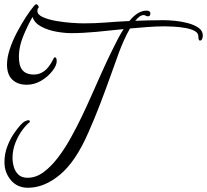

<svg xmlns="http://www.w3.org/2000/svg" viewBox="-20 -763 975 904"><path d="M112 121Q61 121 31 85Q1 49 1 1Q1 -38 14 -72.5Q27 -107 45 -133.5Q63 -160 77 -175Q89 -188 99 -192.5Q109 -197 112 -197Q123 -197 120 -188Q106 -178 86.5 -152.5Q67 -127 53 -92Q39 -57 39 -20Q39 1 45 22.5Q51 44 66.5 59Q82 74 110 74Q149 74 184.5 48Q220 22 252.5 -20.5Q285 -63 313.5 -114.5Q342 -166 366 -216Q387 -260 411 -314Q435 -368 460 -424Q485 -480 509 -528Q523 -557 536 -581.5Q549 -606 562 -626Q497 -619 433.5 -613Q370 -607 315 -607Q283 -607 244.5 -614Q206 -621 174.5 -637.5Q143 -654 133 -683Q109 -641 89.5 -593Q70 -545 69 -502Q68 -454 85.5 -433Q103 -412 140 -412Q166 -412 188 -428Q210 -444 229 -481Q232 -487 233.5 -490Q235 -493 239 -493Q247 -493 247 -475Q247 -455 226.5 -428.5Q206 -402 174 -383Q142 -364 106 -364Q63 -364 38 -388Q13 -412 13 -459Q13 -492 26 -531.5Q39 -571 59.5 -610Q80 -649 101.5 -682Q123 -715 140 -735Q147 -743 150 -743Q158 -743 163 -729Q156 -722 156 -712Q156 -694 181.5 -682.5Q207 -671 244 -664.5Q281 -658 316.5 -655.5Q352 -653 373 -653Q431 -653 478.5 -657Q526 -661 589 -664Q629 -713 670 -713Q688 -713 688 -699Q688 -686 676 -686Q674 -686 668 -688Q663 -692 657 -692Q647 -692 637 -685Q627 -678 617 -665Q645 -666 678 -667Q711 -668 750 -668Q773 -668 804 -665Q835 -662 865 -654Q895 -646 915 -632Q935 -618 935 -595Q935 -589 932 -580.5Q929 -572 922 -572Q917 -572 915.5 -578Q914 -584 914 -591Q914 -608 896 -617.5Q878 -627 851.5 -631.5Q825 -636 799 -637.5Q773 -639 757 -639Q719 -639 677.5 -636Q636 -633 592 -629Q577 -603 564 -574Q551 -545 542 -521Q523 -469 500 -404.5Q477 -340 451 -272Q425 -204 396 -139Q337 -3 263 59Q189 121 112 121Z"/></svg>

Font: Great Vibes
Style: Regular
Weight: 400
Designer: Robert E. Leuschke, Viktoriya Grabowska, Viviana Monsalve, Eben Sorkin
Foundry: Robert E. Leuschke
Version: Version 1.103; ttfautohint (v1.8.4.7-5d5b)